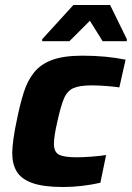

<svg xmlns="http://www.w3.org/2000/svg" viewBox="-20 -741 528 769"><path d="M233 8Q154 8 109.5 -8Q65 -24 47 -54Q29 -84 29 -128Q29 -150 34 -186Q39 -222 48 -263Q60 -323 75 -370.5Q90 -418 116.5 -451Q143 -484 189 -501Q235 -518 310 -518Q405 -518 483 -502L458 -391Q438 -394 406.5 -396.5Q375 -399 347 -399Q299 -399 274 -388Q249 -377 236 -346Q223 -315 210 -255Q203 -225 199.5 -203Q196 -181 196 -165Q196 -132 216.5 -121.5Q237 -111 287 -111Q312 -111 345 -113.5Q378 -116 405 -120L382 -9Q347 -1 308.5 3.5Q270 8 233 8ZM149 -576V-584L274 -721H421L488 -584V-576H391L340 -658L258 -576Z"/></svg>

Font: Saira
Style: Bold Italic
Weight: 700
Italic angle: -12°
Designer: Hector Gatti with collaboration of the Omnibus-Type team
Foundry: Omnibus-Type
Version: Version 1.100; ttfautohint (v1.8.3)